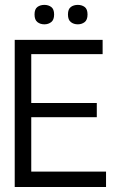

<svg xmlns="http://www.w3.org/2000/svg" viewBox="-20 -751 476 771"><path d="M405.8 0H39.1V-590.8H392.1V-533.7H105.5V-337.4H368.7V-280.3H105.5V-62H405.8ZM331.5 -692.9Q331.5 -671.4 320.1 -662.4Q308.6 -653.3 292.5 -653.3Q275.9 -653.3 264.4 -662.4Q252.9 -671.4 252.9 -692.9Q252.9 -714.4 264.4 -722.9Q275.9 -731.4 292.5 -731.4Q308.6 -731.4 320.1 -722.9Q331.5 -714.4 331.5 -692.9ZM197.3 -692.9Q197.3 -671.4 185.8 -662.4Q174.3 -653.3 158.2 -653.3Q141.6 -653.3 130.1 -662.4Q118.7 -671.4 118.7 -692.9Q118.7 -714.4 130.1 -722.9Q141.6 -731.4 158.2 -731.4Q174.3 -731.4 185.8 -722.9Q197.3 -714.4 197.3 -692.9Z"/></svg>

Font: Meera
Style: Regular
Weight: 400
Designer: Hussain KH and Suresh P for Swathanthra Malayalam Computing (SMC)
Version: 7.0.0+20160512